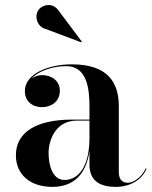

<svg xmlns="http://www.w3.org/2000/svg" viewBox="-20 -719 592 749"><path d="M158 -606 296.5 -554 299 -557 209 -677C185.5 -712 143 -700.5 129 -678.5C113.5 -654 125 -614.5 158 -606ZM262.5 -252.5C120.5 -252.5 42 -202.5 42 -113.5C42 -37.5 98 10 184.5 10C270 10 316.5 -42.5 329 -129.5V-76.5C329 -9 376 10 431.5 10C487.5 10 533 -17 551.5 -60L549 -63C532 -26 500 -6 479 -6C452 -6 443.5 -25 443.5 -48V-304.5C443.5 -392 405.5 -468 260.5 -468C169.5 -468 77 -432 77 -363.5C77 -324 106 -301 144 -301C179 -301 213.5 -322 213.5 -365.5C213.5 -404.5 180 -426 144 -426C129 -426 114 -421 102.5 -412C132 -444.5 190 -461 238 -461C318 -461 329 -376.5 329 -304.5V-252.5ZM232 -17C185 -17 169.5 -73.5 169.5 -122C169.5 -174 198 -248.5 279.5 -248.5H329V-181C329 -66.5 284 -17 232 -17Z"/></svg>

Font: Bodoni* 36pt Medium
Style: Regular
Weight: 500
Version: Version 2.3